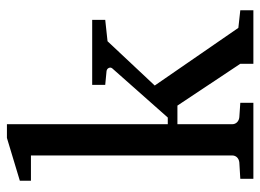

<svg xmlns="http://www.w3.org/2000/svg" viewBox="-122 -656 777 574"><g transform="rotate(-90 267.0 -368.5)"><path d="M363.8 0V-39.1L238.8 -227.1H183.1V-64Q183.1 -54.7 189 -48.8Q194.8 -43 204.1 -42L247.1 -39.1V0H20V-39.1L68.8 -42Q78.1 -43 84 -48.8Q89.8 -54.7 89.8 -64V-665H14.2V-698.2L142.1 -736.8H183.1V-255.9H203.1L350.1 -421.9Q354 -426.8 351.3 -432.4Q348.6 -438 341.8 -439L300.8 -442.9V-481.9H495.1V-442.9L431.2 -436L298.8 -294.9L471.2 -44.9L523.9 -39.1V0Z"/></g></svg>

Font: BabelStone Ogham Pictish
Style: Bold
Weight: 700
Designer: Andrew West
Foundry: BabelStone
Version: Version 1.02 March 14, 2022